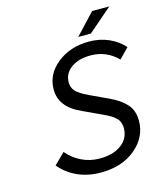

<svg xmlns="http://www.w3.org/2000/svg" viewBox="-122 -912 853 1013"><g transform="rotate(-15 304.5 -405.5)"><path d="M372.1 -710 478 -823.2H571.8L440.9 -710ZM303.2 12.2Q232.9 12.2 175.8 -13.7Q118.7 -39.6 81.1 -85.9L140.1 -144Q171.9 -105.5 217.5 -83.3Q263.2 -61 315.9 -61Q391.6 -61 435.8 -94.7Q480 -128.4 480 -184.1Q480 -195.8 477.1 -206.3Q474.1 -216.8 470.2 -224.4Q466.3 -231.9 457.5 -240Q448.7 -248 442.6 -252.7Q436.5 -257.3 423.1 -264.6Q409.7 -272 402.6 -275.1Q395.5 -278.3 378.9 -286.1L291 -327.1Q174.8 -377.4 174.8 -475.1Q174.8 -558.6 245.6 -615.2Q316.4 -671.9 418.9 -671.9Q478.5 -671.9 527.8 -649.9Q577.1 -627.9 608.9 -590.8L556.2 -537.1Q495.6 -599.1 408.2 -599.1Q342.8 -599.1 302 -569.3Q261.2 -539.6 261.2 -491.2Q261.2 -472.7 268.8 -457.8Q276.4 -442.9 291 -431.9Q305.7 -420.9 319.6 -413.3Q333.5 -405.8 354 -396Q359.9 -393.6 362.8 -392.1L448.2 -352.1Q504.9 -325.7 535.9 -291Q566.9 -256.3 566.9 -201.2Q566.9 -111.3 493.2 -49.6Q419.4 12.2 303.2 12.2Z"/></g></svg>

Font: Office Code Pro Italic
Style: Regular
Weight: 400
Italic angle: -9°
Designer: Nathan Rutzky & Paul D. Hunt
Foundry: Adobe Systems Incorporated
Version: Version 1.004;PS 001.004;hotconv 1.0.70;makeotf.lib2.5.58329